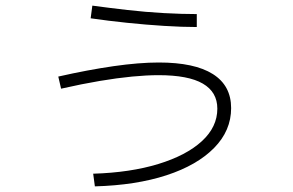

<svg xmlns="http://www.w3.org/2000/svg" viewBox="-20 -624 1040 682"><path d="M311 -7Q443 -11 542.5 -41.5Q642 -72 697 -122.5Q752 -173 752 -238Q752 -297 700.5 -327Q649 -357 543 -357Q501 -357 449 -352Q397 -347 334.5 -336.5Q272 -326 197 -309L187 -352Q293 -376 383.5 -389Q474 -402 544 -402Q671 -402 736 -361Q801 -320 801 -240Q801 -160 740.5 -98.5Q680 -37 571.5 -1.5Q463 34 317 38ZM679 -528Q627 -528 563 -532Q499 -536 431.5 -543Q364 -550 302 -559L308 -604Q367 -596 432.5 -588.5Q498 -581 562 -577.5Q626 -574 679 -574Z"/></svg>

Font: M PLUS 1 Code Light
Style: Regular
Weight: 300
Designer: Coji Morishita
Foundry: UNDERFOREST DESIGN
Version: Version 1.002